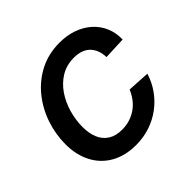

<svg xmlns="http://www.w3.org/2000/svg" viewBox="-141 -673 826 826"><g transform="rotate(-45 271.5 -260.5)"><path d="M244.6 11.7Q179.2 11.7 131.1 -15.4Q83 -42.5 57.4 -91.6Q31.7 -140.6 31.7 -205.6Q31.7 -267.6 51.8 -325.9Q71.8 -384.3 109.9 -431.2Q147.9 -478 201.7 -505.6Q255.4 -533.2 322.8 -533.2Q368.2 -533.2 405.5 -519.8Q442.9 -506.3 469.7 -482.2Q496.6 -458 511 -424.6Q525.4 -391.1 524.4 -350.6L421.9 -346.2Q421.4 -367.2 415 -385Q408.7 -402.8 396.5 -416Q384.3 -429.2 365.5 -436.5Q346.7 -443.8 320.8 -443.8Q276.4 -443.8 241.9 -423.1Q207.5 -402.3 184.1 -367.9Q160.6 -333.5 148.4 -291.3Q136.2 -249 136.2 -206.1Q136.2 -167 148.4 -138.2Q160.6 -109.4 185.8 -93.5Q210.9 -77.6 248 -77.6Q274.9 -77.6 297.4 -85Q319.8 -92.3 338.4 -105.5Q356.9 -118.7 370.6 -137Q384.3 -155.3 393.6 -177.2L495.6 -171.4Q483.4 -131.3 459.7 -97.9Q436 -64.5 403.1 -39.8Q370.1 -15.1 329.8 -1.7Q289.6 11.7 244.6 11.7Z"/></g></svg>

Font: Inter 28pt Medium
Style: Italic
Weight: 500
Italic angle: -9.3988°
Designer: Rasmus Andersson
Foundry: rsms
Version: Version 4.001;git-66647c0bb